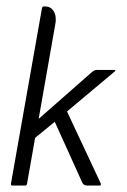

<svg xmlns="http://www.w3.org/2000/svg" viewBox="-20 -576 394 596"><path d="M188 -230 293 -6V-4Q294 0 289 0H251Q239 0 235 -10L150 -198L89 -148L64 -6Q63 0 58 0H18Q14 0 14 -4V-6L110 -549Q111 -556 116 -556H121Q135 -556 144 -545Q153 -534 153 -517Q153 -514 153 -510.5Q153 -507 152 -503L100 -207L264 -351Q271 -357 274.5 -358Q278 -359 285 -359H334Q338 -359 338 -356Q337 -355 337 -355Q337 -355 336 -354Z"/></svg>

Font: Zain Light
Style: Italic
Weight: 300
Italic angle: -10°
Designer: Zain,Boutros
Foundry: Mobile Telecommunications Company (Zain), 2024
Version: Version 1.51; ttfautohint (v1.8.4)